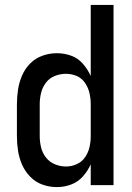

<svg xmlns="http://www.w3.org/2000/svg" viewBox="-20 -755 540 783"><path d="M212 8Q242 8 270 -2.5Q298 -13 318 -35.5Q338 -58 350 -85V0H443V-735H350V-445Q338 -472 318 -495Q298 -518 270 -528Q242 -538 212 -538Q182 -538 153.5 -528Q125 -518 103.5 -496.5Q82 -475 70 -447Q58 -419 53.5 -389.5Q49 -360 49 -330V-200Q49 -170 53.5 -140.5Q58 -111 70 -83.5Q82 -56 103.5 -34Q125 -12 153.5 -2Q182 8 212 8ZM249 -76Q226 -76 204 -85Q182 -94 167.5 -112.5Q153 -131 147.5 -154Q142 -177 142 -200V-330Q142 -353 147.5 -376Q153 -399 167.5 -418Q182 -437 204 -445.5Q226 -454 249 -454Q272 -454 293 -445Q314 -436 327 -416.5Q340 -397 345 -375Q350 -353 350 -330V-200Q350 -177 345 -155Q340 -133 327 -114Q314 -95 293 -85.5Q272 -76 249 -76Z"/></svg>

Font: Iosevka SS08 Medium
Style: Regular
Weight: 500
Monospace: yes
Designer: Belleve Invis
Foundry: Belleve Invis
Version: Version 3.4.3; ttfautohint (v1.8.3)